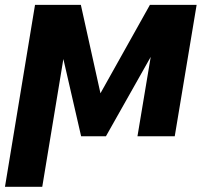

<svg xmlns="http://www.w3.org/2000/svg" viewBox="-41 -548 823 772"><path d="M128.9 203.1H-21L99.8 -528.4H284.1L362.9 -172.9L561.8 -528.4H749.6L661.6 0H511.7L565 -319.2L384.9 0H285.2L213.8 -310.7Z"/></svg>

Font: Linik Sans
Style: Bold Italic
Weight: 700
Italic angle: 9°
Designer: Fonts by Rasmus Andersson / Changes by Cristiano Sobral with parts from Marc Monis
Foundry: rsms
Version: Version 3.020; ttfautohint (v1.6)